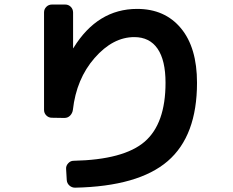

<svg xmlns="http://www.w3.org/2000/svg" viewBox="-20 -783 1040 858"><path d="M211.9 -256.8Q197.3 -256.8 187 -267.1Q176.8 -277.3 176.8 -292V-727.5Q176.8 -742.2 187 -752.4Q197.3 -762.7 211.9 -762.7H271.5Q286.1 -762.7 296.4 -752.4Q306.6 -742.2 306.6 -726.6V-568.4V-567.4Q308.6 -567.4 308.6 -569.3Q416 -743.2 592.8 -743.2Q716.8 -743.2 788.6 -656.7Q860.4 -570.3 860.4 -413.1Q860.4 -175.8 729.5 -63Q598.6 49.8 315.4 55.7Q300.8 55.7 290 45.9Q279.3 36.1 278.3 21.5L275.4 -28.3Q274.4 -42 284.7 -53.2Q294.9 -64.5 308.6 -64.5Q533.2 -69.3 626.5 -149.9Q719.7 -230.5 719.7 -413.1Q719.7 -513.7 684.1 -565.4Q648.4 -617.2 580.1 -617.2Q484.4 -617.2 402.8 -523.9Q321.3 -430.7 305.7 -292Q303.7 -277.3 293.5 -266.6Q283.2 -255.9 267.6 -255.9Z"/></svg>

Font: Rounded-L Mgen+ 1m bold
Style: Bold
Weight: 700
Designer: [Source Han Sans]
Ryoko NISHIZUKA  (kana & ideographs); Paul D. Hunt (Latin, Greek & Cyrillic); Wenlong ZHANG  (bopomofo
Version: Version 1.059.20150602